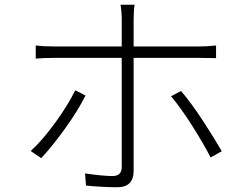

<svg xmlns="http://www.w3.org/2000/svg" viewBox="-20 -776 1040 806"><path d="M296 -397 339 -375Q307 -311 252.5 -235.5Q198 -160 153 -112L109 -142Q160 -189 213 -262.5Q266 -336 296 -397ZM887 -585V-532Q850 -533 818 -533H541V-59Q541 12 468 10Q442 10 405.5 8Q369 6 341 3L337 -48Q413 -37 452 -37Q492 -37 491 -76V-533H207Q162 -533 130 -530V-585Q149 -583 165.5 -582Q182 -581 206 -581H491V-696Q491 -710 489.5 -727.5Q488 -745 486 -756H545Q543 -745 542 -727.5Q541 -710 541 -696V-581H817Q848 -581 887 -585ZM698 -372 740 -394Q782 -345 830.5 -271Q879 -197 911 -141L864 -115Q835 -172 787.5 -247Q740 -322 698 -372Z"/></svg>

Font: LXGW 975 Gothic SC 200W
Style: Regular
Weight: 200
Version: Version 2.01;February 25, 2021